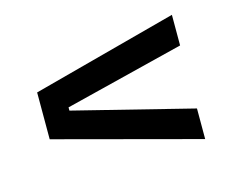

<svg xmlns="http://www.w3.org/2000/svg" viewBox="-60 -567 635 515"><g transform="rotate(-15 257.0 -309.5)"><path d="M120.5 -314.5V-305.5L452.5 -222.5V-137.5L49.5 -245V-375L452.5 -482.5V-397.5Z"/></g></svg>

Font: Anek Bangla Medium Medium
Style: Regular
Weight: 500
Version: Version 1.003